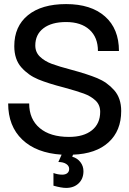

<svg xmlns="http://www.w3.org/2000/svg" viewBox="-20 -746 634 941"><path d="M563 -496H460Q460 -563 418.5 -600.5Q377 -638 304 -638Q233 -638 193 -607.5Q153 -577 153 -523Q153 -490 176 -468Q199 -446 234 -433Q269 -420 330 -404Q408 -383 456.5 -363Q505 -343 539.5 -304Q574 -265 574 -202Q574 -105 512 -48.5Q450 8 338 12L334 22Q359 29 374 48.5Q389 68 389 93Q389 130 365.5 152.5Q342 175 304 175Q281 175 242 164V102Q264 110 285 110Q301 110 310 102.5Q319 95 319 82Q319 67 304.5 57.5Q290 48 266 48L282 12Q158 4 89 -62Q20 -128 20 -239H123Q123 -162 174.5 -118.5Q226 -75 318 -75Q390 -75 430.5 -107.5Q471 -140 471 -198Q471 -232 448 -253.5Q425 -275 390.5 -287.5Q356 -300 294 -317Q216 -337 167.5 -357Q119 -377 84.5 -416Q50 -455 50 -520Q50 -617 117 -671.5Q184 -726 304 -726Q426 -726 494.5 -665.5Q563 -605 563 -496Z"/></svg>

Font: Non Bureau
Style: Regular
Weight: 400
Designer: Jona Saucedo
Foundry: Non Foundry
Version: Version 1.000; ttfautohint (v1.8.4)